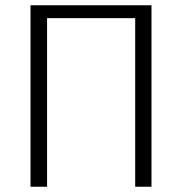

<svg xmlns="http://www.w3.org/2000/svg" viewBox="-20 -710 692 730"><path d="M96 0H159V-641H494V0H556V-690H96Z"/></svg>

Font: Repo Light
Style: Regular
Weight: 300
Designer: Stefan Peev
Foundry: Context Ltd
Version: Version 001.502